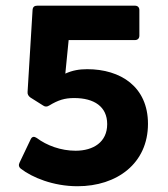

<svg xmlns="http://www.w3.org/2000/svg" viewBox="-20 -644 592 676"><path d="M53.7 -49.8C92.8 -19.5 167 11.7 252.9 11.7C391.6 11.7 501 -68.4 501 -208C501 -338.9 404.3 -400.4 287.1 -400.4C259.8 -400.4 235.4 -396.5 210 -384.8L221.7 -502.9H455.1C464.8 -502.9 470.7 -508.8 470.7 -518.6V-608.4C470.7 -618.2 464.8 -624 455.1 -624H111.3C101.6 -624 95.7 -620.1 94.7 -609.4L77.1 -320.3C76.2 -312.5 80.1 -305.7 86.9 -300.8L131.8 -272.5C138.7 -267.6 145.5 -267.6 153.3 -272.5C185.5 -292 208 -298.8 241.2 -298.8C311.5 -298.8 357.4 -268.6 357.4 -207C357.4 -143.6 308.6 -113.3 246.1 -113.3C194.3 -113.3 144.5 -131.8 109.4 -158.2C100.6 -164.1 92.8 -164.1 87.9 -153.3L48.8 -71.3C44.9 -63.5 45.9 -55.7 53.7 -49.8Z"/></svg>

Font: Ed Sans Neue
Style: Bold
Weight: 700
Designer: Stephen Hutchings
Version: Version 1.004;PS 001.004;hotconv 1.0.88;makeotf.lib2.5.64775